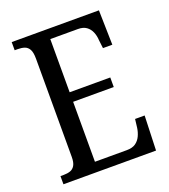

<svg xmlns="http://www.w3.org/2000/svg" viewBox="-132 -810 799 906"><g transform="rotate(-20 268.0 -357.0)"><path d="M31 0V-41H47Q66 -41 80.5 -46Q95 -51 103.5 -65.5Q112 -80 112 -108V-601Q112 -633 103.5 -648Q95 -663 80.5 -668Q66 -673 47 -673H31V-714H469L473 -540H426L421 -582Q420 -604 412 -623Q404 -642 388 -653.5Q372 -665 346 -665H207V-398H411V-350H207V-49H367Q395 -49 411.5 -60.5Q428 -72 437 -91Q446 -110 449 -132L454 -174H502L496 0Z"/></g></svg>

Font: Noto Serif Khmer Condensed
Style: Regular
Weight: 400
Width: 3
Designer: Danh Hong and the Monotype Design Team
Foundry: Monotype Imaging Inc.
Version: Version 2.004